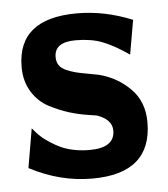

<svg xmlns="http://www.w3.org/2000/svg" viewBox="-43 -526 503 575"><g transform="rotate(-5 209.0 -238.5)"><path d="M24 -38 44 -155Q44 -156 47 -152.5Q50 -149 56.5 -141.5Q63 -134 72.5 -126Q82 -118 96 -109Q110 -100 126 -92.5Q142 -85 164.5 -80.5Q187 -76 211 -76Q287 -76 287 -128Q287 -161 242 -177L216 -181Q189 -185 161 -193.5Q133 -202 101.5 -218Q70 -234 50 -266Q30 -298 30 -341Q30 -487 209 -487Q292 -487 375 -453L357 -350Q312 -381 278 -394Q244 -407 198 -407Q134 -407 134 -362Q134 -347 141 -337Q148 -327 163.5 -320.5Q179 -314 191.5 -311Q204 -308 226 -304Q248 -300 258 -298Q313 -284 352 -245Q391 -206 391 -144Q391 10 212 10Q115 10 24 -38Z"/></g></svg>

Font: Coval
Style: ExtraBold
Weight: 800
Foundry: Context Ltd
Version: Version 001.000